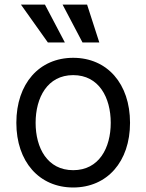

<svg xmlns="http://www.w3.org/2000/svg" viewBox="-20 -804 637 835"><path d="M298.3 11.4C446 11.4 545.5 -100.9 545.5 -269.9C545.5 -440.3 446 -552.6 298.3 -552.6C150.6 -552.6 51.1 -440.3 51.1 -269.9C51.1 -100.9 150.6 11.4 298.3 11.4ZM71 -784.1 188.2 -619.3H262.1L175.4 -784.1ZM134.9 -269.9C134.9 -379.3 186.1 -477.3 298.3 -477.3C410.5 -477.3 461.6 -379.3 461.6 -269.9C461.6 -160.5 410.5 -63.9 298.3 -63.9C186.1 -63.9 134.9 -160.5 134.9 -269.9ZM252.1 -784.1 338.8 -619.3H411.9L358.7 -784.1Z"/></svg>

Font: Margiela Sans
Style: Regular
Weight: 400
Designer: Stefan Endress, Andreas Faust
Version: Version 1.100;FEAKit 1.0